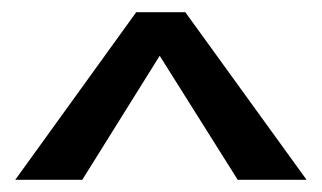

<svg xmlns="http://www.w3.org/2000/svg" viewBox="-20 -720 528 315"><path d="M5 -425 203.5 -700H284L483 -425H370L242 -628.5L115 -425Z"/></svg>

Font: Science Gothic
Style: Regular
Weight: 400
Designer: Thomas Phinney, Vassil Kateliev, Brandon Buerkle
Foundry: Font Detective LLC
Version: Version 1.018